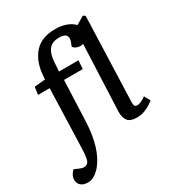

<svg xmlns="http://www.w3.org/2000/svg" viewBox="-263 -926 1200 1300"><g transform="rotate(-30 337.5 -276.5)"><path d="M42 229Q7 229 -12.5 212Q-32 195 -32 167Q-32 133 0 102L37 118Q69 132 89 122Q109 112 113 82Q118 54 119 29Q120 4 121 -25L135 -454H44L52 -513L137 -521L140 -559Q149 -659 204 -720.5Q259 -782 366 -782Q461 -782 512 -730L575 -767L591 -756L568 -100Q567 -79 571 -68Q575 -57 594 -57Q619 -57 660 -87L685 -41Q674 -31 653.5 -18Q633 -5 606.5 4.5Q580 14 549 14Q497 14 477.5 -11.5Q458 -37 459 -82L481 -601Q465 -594 441.5 -599Q418 -604 404 -622L414 -647Q428 -680 416 -699.5Q404 -719 361 -719Q306 -719 280.5 -687Q255 -655 251 -594L246 -520H398L394 -454H247L234 -134Q225 69 141 172Q119 198 94 213.5Q69 229 42 229Z"/></g></svg>

Font: Literata 7pt Medium
Style: Italic
Weight: 500
Italic angle: -2°
Designer: Latin by Veronika Burian and Jose Scaglione. Greek by Irene Vlachou. Cyrillic by Vera Evstafieva
Foundry: TypeTogether
Version: Version 3.002